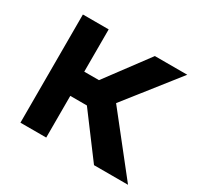

<svg xmlns="http://www.w3.org/2000/svg" viewBox="-119 -670 838 812"><g transform="rotate(30 300.0 -264.0)"><path d="M275.4 -203.6 427.7 0H593.8L377.4 -273.9L578.1 -528.3H419.9L266.1 -321.8H194.3V-528.3H68.4V0H194.3V-203.6Z"/></g></svg>

Font: Roboto Mono SemiBold
Style: Regular
Weight: 600
Monospace: yes
Designer: Google
Version: Version 3.000